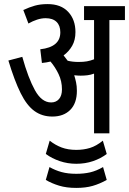

<svg xmlns="http://www.w3.org/2000/svg" viewBox="-20 -652 631 939"><path d="M356 -208Q356 -147 323.5 -114.5Q291 -82 236 -82Q186 -82 148.5 -109Q111 -136 81 -196.5Q51 -257 21 -356L89 -374Q118 -270 151 -210.5Q184 -151 230 -151Q254 -151 268.5 -167.5Q283 -184 283 -215Q283 -255 266.5 -289.5Q250 -324 227 -351Q207 -346 185 -344L177 -411Q275 -422 275 -494Q275 -527 256.5 -545Q238 -563 203 -563Q183 -563 161.5 -556Q140 -549 119 -537L94 -603Q124 -617 151 -624.5Q178 -632 213 -632Q278 -632 313.5 -594Q349 -556 349 -495Q349 -456 333 -428Q317 -400 291 -381Q301 -369 311 -355Q335 -349 364 -349Q388 -349 405 -352Q422 -355 440 -362V-554H391V-622H591V-554H515V0H440V-292Q424 -286 408 -284Q392 -282 374 -282Q360 -282 343 -284Q348 -268 352 -249.5Q356 -231 356 -208ZM353 149Q311 149 272.5 136Q234 123 204 101L223 36Q251 58 282 69.5Q313 81 353 81Q389 81 420 71.5Q451 62 483 36L502 101Q473 123 435 136Q397 149 353 149ZM353 267Q305 267 269 256Q233 245 204 228L222 165Q250 181 281 189.5Q312 198 353 198Q390 198 420.5 191Q451 184 484 165L502 228Q468 247 433.5 257Q399 267 353 267Z"/></svg>

Font: Noto Sans ExtraCondensed
Style: Regular
Weight: 400
Width: 2
Designer: Monotype Design Team
Foundry: Monotype Imaging Inc.
Version: Version 2.013; ttfautohint (v1.8.4.7-5d5b)